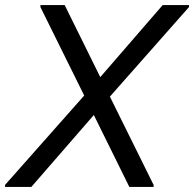

<svg xmlns="http://www.w3.org/2000/svg" viewBox="-36 -740 768 760"><path d="M-16 0V-8L324 -392L608 -720H712V-712L380 -336L88 0ZM476 0 316 -324 124 -712V-720H220L380 -396L572 -8V0Z"/></svg>

Font: Kufam
Style: Italic
Weight: 400
Italic angle: -11°
Designer: Artur Schmal
Foundry: Original Type
Version: Version 1.301; ttfautohint (v1.8.3)